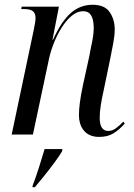

<svg xmlns="http://www.w3.org/2000/svg" viewBox="-20 -564 563 805"><path d="M396 10Q355 10 333 -15Q311 -40 311 -83Q311 -128 328 -208L355 -331Q358 -350 365.5 -385Q373 -420 373 -448Q373 -462 370 -478Q367 -494 357.5 -505.5Q348 -517 328 -517Q304 -517 281 -498Q258 -479 239 -449Q220 -419 206.5 -385Q193 -351 186 -320L118 0H29L122 -441Q125 -456 127 -468.5Q129 -481 129 -488Q129 -509 117.5 -517.5Q106 -526 80 -526H69L71 -536H227L200 -397H202Q238 -476 277.5 -510Q317 -544 368 -544Q419 -544 440 -513Q461 -482 461 -441Q461 -416 455 -384Q449 -352 443 -322L414 -182Q407 -151 402.5 -122.5Q398 -94 398 -70Q398 -15 434 -15Q450 -15 465 -25.5Q480 -36 497 -54L503 -46Q481 -21 456.5 -5.5Q432 10 396 10ZM117 214Q132 174 144 136Q156 98 167 61H242L240 71Q228 91 208 118Q188 145 166 172.5Q144 200 126 221H116Z"/></svg>

Font: Noto Serif Display Condensed
Style: Italic
Weight: 400
Width: 3
Italic angle: -12°
Designer: Monotype Design Team
Foundry: Monotype Imaging Inc.
Version: Version 2.009